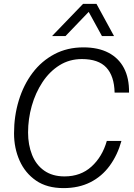

<svg xmlns="http://www.w3.org/2000/svg" viewBox="-20 -953 690 985"><path d="M306 12Q221 12 165 -26.5Q109 -65 80.5 -129Q52 -193 52 -269Q52 -358 76.5 -438Q101 -518 147 -579Q193 -640 259 -675Q325 -710 408 -710Q484 -710 536.5 -682.5Q589 -655 616 -603.5Q643 -552 642 -478H568Q566 -563 525.5 -606.5Q485 -650 400 -650Q336 -650 285 -618Q234 -586 198 -531.5Q162 -477 143 -410Q124 -343 124 -273Q124 -210 144.5 -158.5Q165 -107 207 -77.5Q249 -48 311 -48Q394 -48 449.5 -98.5Q505 -149 528 -230H603Q583 -158 543 -103Q503 -48 443.5 -18Q384 12 306 12ZM247 -768 406 -933H475L565 -768H503L435 -892L316 -768Z"/></svg>

Font: Azeret Mono ExtraLight
Style: Italic
Weight: 250
Italic angle: -12°
Designer: Martin Vácha
Foundry: Displaay
Version: Version 1.002